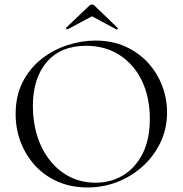

<svg xmlns="http://www.w3.org/2000/svg" viewBox="-20 -815 806 847"><path d="M366 12Q294 12 235.5 -13.5Q177 -39 135.5 -84Q94 -129 71.5 -187.5Q49 -246 49 -312Q49 -393 80.5 -454Q112 -515 164 -555.5Q216 -596 278 -616Q340 -636 401 -636Q475 -636 533.5 -609.5Q592 -583 633 -538Q674 -493 695.5 -436Q717 -379 717 -319Q717 -249 689 -189Q661 -129 612.5 -84Q564 -39 500.5 -13.5Q437 12 366 12ZM401 -9Q469 -9 523 -41.5Q577 -74 609 -137Q641 -200 641 -291Q641 -385 606.5 -457.5Q572 -530 508.5 -571.5Q445 -613 359 -613Q248 -613 186.5 -541.5Q125 -470 125 -347Q125 -276 144.5 -214.5Q164 -153 201 -106.5Q238 -60 289 -34.5Q340 -9 401 -9ZM271 -692 374 -790Q379 -795 386 -795Q393 -795 397 -790L499 -692Q502 -691 499 -687.5Q496 -684 494 -685L386 -743L277 -685Q276 -684 272.5 -687.5Q269 -691 271 -692Z"/></svg>

Font: Cormorant Light
Style: Regular
Weight: 400
Version: Version 4.000